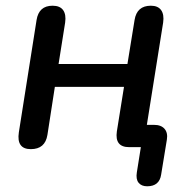

<svg xmlns="http://www.w3.org/2000/svg" viewBox="-20 -515 664 672"><path d="M495 137Q475 137 465 124.5Q455 112 459 88L473 0H432Q381 0 389 -55L414 -211H172L146 -43Q138 7 88 7Q37 7 46 -52L108 -445Q116 -495 164 -495Q190 -495 201 -479.5Q212 -464 208 -436L185 -291H426L451 -445Q459 -495 508 -495Q533 -495 544 -479.5Q555 -464 551 -436L494 -78H519Q544 -78 556 -64Q568 -50 564 -26L544 96Q538 137 495 137Z"/></svg>

Font: Nunito SemiBold
Style: Italic
Weight: 600
Italic angle: -9°
Designer: Vernon Adams
Foundry: Vernon Adams
Version: Version 3.601; ttfautohint (v1.8.2.53-6de2)